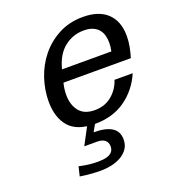

<svg xmlns="http://www.w3.org/2000/svg" viewBox="-137 -615 862 961"><g transform="rotate(-20 294.0 -135.0)"><path d="M108 -172Q108 -233 128 -293.5Q148 -354 187 -402.5Q226 -451 283 -481.5Q340 -512 413 -512Q498 -512 543 -469Q588 -426 588 -348Q588 -319 582.5 -290.5Q577 -262 569 -236H210Q206 -219 204 -204Q202 -189 202 -174Q202 -120 229 -86.5Q256 -53 311 -53Q365 -53 402.5 -84Q440 -115 455 -162H552Q518 -83 451 -35.5Q384 12 289 12Q193 12 150.5 -37.5Q108 -87 108 -172ZM489 -301Q494 -324 494 -346Q494 -365 489.5 -383Q485 -401 473.5 -415.5Q462 -430 442.5 -438.5Q423 -447 394 -447Q336 -447 290.5 -411Q245 -375 226 -301ZM300 -10 267 49Q330 49 363 69.5Q396 90 396 133Q396 163 381.5 183.5Q367 204 344 217Q321 230 293 236Q265 242 239 242Q183 242 126 233L138 183Q189 195 237 195Q250 195 265 193.5Q280 192 293 187Q306 182 314.5 171.5Q323 161 323 144Q323 122 308.5 110.5Q294 99 268 99H199L257 -10Z"/></g></svg>

Font: Perun
Style: Italic
Weight: 400
Italic angle: -12°
Foundry: Copyright (c) Stefan Peev, Context Ltd, 2016
Version: Version 1.027